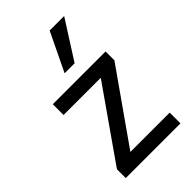

<svg xmlns="http://www.w3.org/2000/svg" viewBox="-226 -828 908 908"><g transform="rotate(-45 228.0 -374.0)"><path d="M53 0V-59L323 -445L325 -419H56V-491H409V-432L137 -45L135 -72H419V0ZM199 -555 292 -748H389L266 -555Z"/></g></svg>

Font: Nunito Sans 10pt SemiCondensed Medium
Style: Regular
Weight: 500
Width: 4
Designer: Vernon Adams
Foundry: Vernon Adams
Version: Version 3.101;gftools[0.9.27]